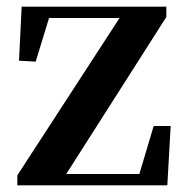

<svg xmlns="http://www.w3.org/2000/svg" viewBox="-20 -556 557 576"><path d="M32 0V-30L351 -521V-492L343 -502H232H97L133 -521L87 -371L37 -374L45 -536H479V-505L166 -14L170 -52L173 -34H287H422L393 -17L441 -178H492L482 0Z"/></svg>

Font: Noto Serif TC ExtraLight
Style: Bold
Weight: 700
Version: Version 2.002-H1;hotconv 1.1.0;makeotfexe 2.6.0